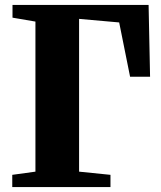

<svg xmlns="http://www.w3.org/2000/svg" viewBox="-20 -763 655 783"><path d="M30 0V-50L124.5 -63V-675L31 -691V-743H586L592 -450H510.5L466 -671.5L302.5 -686V-63L430.5 -50V0Z"/></svg>

Font: Merriweather 60pt Black
Style: Regular
Weight: 900
Version: Version 2.100